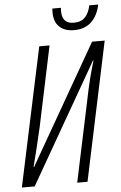

<svg xmlns="http://www.w3.org/2000/svg" viewBox="-60 -943 621 985"><g transform="rotate(-5 250.5 -450.5)"><path d="M12 0 164 -714H217L130 -301Q118 -247 106 -199Q94 -151 81 -100H84L436 -714H501L350 0H297L384 -411Q397 -476 409 -524Q421 -572 435 -617H432L78 0ZM350 -781Q301 -781 274 -807Q247 -833 247 -881Q247 -885 247 -890Q247 -895 248 -901H292Q291 -893 291 -889.5Q291 -886 291 -884Q291 -819 351 -819Q389 -819 409.5 -840.5Q430 -862 438 -901H484Q472 -844 438.5 -812.5Q405 -781 350 -781Z"/></g></svg>

Font: Noto Sans ExtraCondensed Light
Style: Italic
Weight: 300
Width: 2
Italic angle: -12°
Designer: Monotype Design Team
Foundry: Monotype Imaging Inc.
Version: Version 2.013; ttfautohint (v1.8.4.7-5d5b)